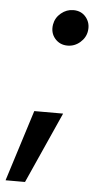

<svg xmlns="http://www.w3.org/2000/svg" viewBox="-65 -554 397 768"><g transform="rotate(5 134.0 -170.0)"><path d="M-12.7 181.2 77.6 -104.5H193.4L65.4 181.2ZM187 -377Q155.8 -377 136.2 -399.9Q116.7 -422.9 122.1 -456.1Q127 -483.9 149.2 -502.2Q171.4 -520.5 198.2 -520.5Q231 -520.5 249.5 -497.3Q268.1 -474.1 263.7 -442.9Q259.8 -415.5 237.5 -396.2Q215.3 -377 187 -377Z"/></g></svg>

Font: Inter Medium
Style: Italic
Weight: 500
Italic angle: -9.3988°
Designer: Rasmus Andersson
Foundry: rsms
Version: Version 4.001;git-66647c0bb